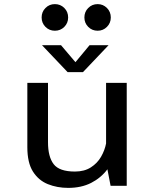

<svg xmlns="http://www.w3.org/2000/svg" viewBox="-20 -904 750 934"><path d="M312 10Q258 10 212.8 -8.2Q167.5 -26.5 140.2 -69.5Q113 -112.5 113 -188V-501H213.5V-212Q213.5 -141.5 241 -105.5Q268.5 -69.5 344.5 -69.5Q390.5 -69.5 422 -89.8Q453.5 -110 471.5 -141.2Q489.5 -172.5 496 -206V-501H596.5V0H518L502.5 -80.5Q471 -38.5 423.2 -14.2Q375.5 10 312 10ZM508 -684 383.5 -553H309L184.5 -684H277L347 -601.5L415.5 -684ZM247 -754.5Q220 -754.5 201.2 -773.2Q182.5 -792 182.5 -819Q182.5 -846.5 201.2 -865.2Q220 -884 247 -884Q274 -884 292.8 -865.2Q311.5 -846.5 311.5 -819Q311.5 -792 292.8 -773.2Q274 -754.5 247 -754.5ZM455 -754.5Q428 -754.5 409.2 -773.2Q390.5 -792 390.5 -819Q390.5 -846.5 409.2 -865.2Q428 -884 455 -884Q481.5 -884 500.2 -865.2Q519 -846.5 519 -819Q519 -792 500.2 -773.2Q481.5 -754.5 455 -754.5Z"/></svg>

Font: League Mono
Style: Regular
Weight: 400
Width: 6
Designer: Tyler Finck
Foundry: The League of Moveable Type / Tyler Finck
Version: Version 2.300;RELEASE